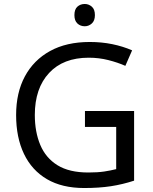

<svg xmlns="http://www.w3.org/2000/svg" viewBox="-20 -935 768 965"><path d="M407 -377H654V-27Q596 -8 537 1Q478 10 403 10Q292 10 216 -34.5Q140 -79 100.5 -161.5Q61 -244 61 -357Q61 -469 105 -551Q149 -633 231.5 -678.5Q314 -724 431 -724Q491 -724 544.5 -713Q598 -702 644 -682L610 -604Q572 -621 524.5 -633Q477 -645 426 -645Q298 -645 226.5 -568Q155 -491 155 -357Q155 -272 182.5 -206.5Q210 -141 269 -104.5Q328 -68 424 -68Q471 -68 504 -73Q537 -78 564 -85V-297H407ZM406 -915Q426 -915 441.5 -901.5Q457 -888 457 -859Q457 -831 441.5 -817Q426 -803 406 -803Q384 -803 369 -817Q354 -831 354 -859Q354 -888 369 -901.5Q384 -915 406 -915Z"/></svg>

Font: Noto Sans Mayan Numerals
Style: Regular
Weight: 400
Designer: Monotype Design Team
Foundry: Monotype Imaging Inc.
Version: Version 2.001; ttfautohint (v1.8.4.7-5d5b)